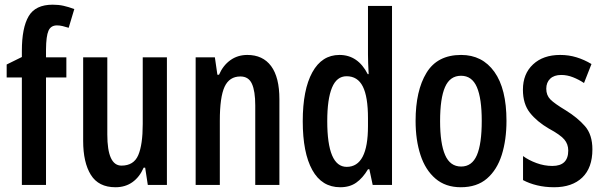

<svg xmlns="http://www.w3.org/2000/svg" viewBox="-20 -785 2564 815"><path d="M261.7 -456.1H175.3V0H72.8V-456.1H8.3V-511.2L72.8 -543V-569.3Q72.8 -667 101.6 -716.1Q130.4 -765.1 203.6 -765.1Q228.5 -765.1 249.3 -760.5Q270 -755.9 295.4 -746.6L271.5 -667Q257.8 -671.4 245.6 -674.3Q233.4 -677.2 221.7 -677.2Q195.8 -677.2 185.8 -654.5Q175.8 -631.8 175.3 -575.2V-541.5H261.7Z M688.5 -541.5V0H607.4L596.2 -73.2H589.8Q572.3 -33.2 542 -11.7Q511.7 9.8 470.2 9.8Q398.4 9.8 365.7 -42.7Q333 -95.2 333 -187V-541.5H435.5V-213.9Q435.5 -82 495.6 -82Q547.9 -82 566.9 -126.5Q585.9 -170.9 585.9 -258.8V-541.5Z M1029.8 -551.8Q1095.7 -551.8 1130.9 -504.4Q1166 -457 1166 -363.8V0H1063.5V-337.4Q1063.5 -398.4 1049.3 -429.4Q1035.2 -460.4 1000.5 -460.4Q953.6 -460.4 933.3 -416.7Q913.1 -373 913.1 -272.9V0H810.5V-541.5H892.1L902.8 -467.8H909.7Q926.8 -507.3 957.8 -529.5Q988.8 -551.8 1029.8 -551.8Z M1424.3 9.8Q1346.2 9.8 1305.7 -63.2Q1265.1 -136.2 1265.1 -270.5Q1265.1 -404.3 1305.7 -478Q1346.2 -551.8 1420.9 -551.8Q1499.5 -551.8 1541 -470.2H1544.9Q1543.5 -497.1 1542.7 -517.3Q1542 -537.6 1542 -553.7V-759.8H1644V0H1562L1547.9 -66.4H1542Q1519.5 -28.8 1491.9 -9.5Q1464.4 9.8 1424.3 9.8ZM1451.7 -76.7Q1542 -76.7 1542 -249.5V-283.2Q1542 -374.5 1520 -418Q1498 -461.4 1451.2 -461.4Q1409.2 -461.4 1389.2 -412.8Q1369.1 -364.3 1369.1 -271Q1369.1 -76.7 1451.7 -76.7Z M2129.9 -272Q2129.9 -191.4 2109.9 -127.7Q2089.8 -64 2047.1 -27.1Q2004.4 9.8 1936 9.8Q1871.1 9.8 1828.4 -26.9Q1785.6 -63.5 1764.9 -127Q1744.1 -190.4 1744.1 -272Q1744.1 -399.9 1790.3 -475.8Q1836.4 -551.8 1937.5 -551.8Q2027.3 -551.8 2078.6 -480Q2129.9 -408.2 2129.9 -272ZM1848.1 -271Q1848.1 -175.8 1869.4 -127Q1890.6 -78.1 1937.5 -78.1Q1983.4 -78.1 2004.2 -126.2Q2024.9 -174.3 2024.9 -272Q2024.9 -367.2 2004.2 -415.3Q1983.4 -463.4 1937 -463.4Q1890.1 -463.4 1869.1 -415.5Q1848.1 -367.7 1848.1 -271Z M2494.6 -150.9Q2494.6 -72.8 2451.7 -31.5Q2408.7 9.8 2332 9.8Q2293.5 9.8 2260 1.7Q2226.6 -6.3 2200.2 -20.5V-122.6Q2224.1 -105 2257.3 -92.8Q2290.5 -80.6 2324.7 -80.6Q2392.1 -80.6 2392.1 -146Q2392.1 -173.3 2375.2 -193.1Q2358.4 -212.9 2309.6 -239.3Q2259.3 -268.6 2229.5 -306.2Q2199.7 -343.8 2199.7 -404.3Q2199.7 -471.7 2242.7 -511.7Q2285.6 -551.8 2357.9 -551.8Q2394.5 -551.8 2427.2 -541.7Q2460 -531.7 2490.7 -513.2L2459 -432.6Q2437 -447.3 2412.4 -457Q2387.7 -466.8 2362.3 -466.8Q2332 -466.8 2315.4 -450.9Q2298.8 -435.1 2298.8 -408.2Q2298.8 -380.9 2315.9 -363.3Q2333 -345.7 2381.8 -316.4Q2431.6 -285.6 2463.1 -249.5Q2494.6 -213.4 2494.6 -150.9Z"/></svg>

Font: Open Sans Condensed SemiBold
Style: Regular
Weight: 600
Width: 3
Designer: Monotype Design Team
Foundry: Monotype Imaging Inc.
Version: Version 3.000; ttfautohint (v1.8.4)